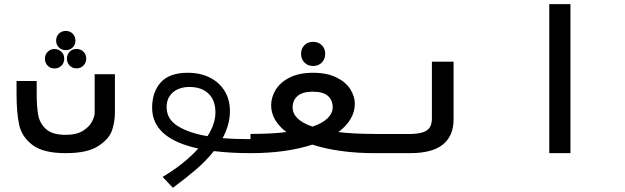

<svg xmlns="http://www.w3.org/2000/svg" viewBox="-20 -745 3040 934"><path d="M60.5 -291V-351H158.5V-289.5Q158.5 -225 166 -184.8Q173.5 -144.5 204.2 -116.8Q235 -89 300.5 -89Q351.5 -89 382.8 -108.2Q414 -127.5 427.2 -152.8Q440.5 -178 440.5 -197V-384H539V-197Q539 -153.5 525.2 -111.5Q511.5 -69.5 458.5 -34.8Q405.5 0 300 0Q190 0 138 -39.8Q86 -79.5 73.2 -138Q60.5 -196.5 60.5 -291ZM253 -547.5Q253 -568 266.5 -581.2Q280 -594.5 300 -594.5Q320.5 -594.5 333.8 -581Q347 -567.5 347 -547.5Q347 -527.5 333.5 -514.2Q320 -501 300 -501Q280 -501 266.5 -514.2Q253 -527.5 253 -547.5ZM198.5 -459.5Q198.5 -479.5 212 -493Q225.5 -506.5 245 -506.5Q265 -506.5 278.8 -493Q292.5 -479.5 292.5 -459.5Q292.5 -439 279 -425.5Q265.5 -412 245 -412Q225 -412 211.8 -425.5Q198.5 -439 198.5 -459.5ZM305.5 -460Q305.5 -480 318.8 -493.5Q332 -507 352 -507Q372.5 -507 386 -493.5Q399.5 -480 399.5 -460Q399.5 -440 386 -426.2Q372.5 -412.5 352 -412.5Q332 -412.5 318.8 -426Q305.5 -439.5 305.5 -460Z M944.5 -22.5Q720 -71 720 -221Q720 -297 762 -344Q804 -391 893.5 -391Q954 -391 1000.5 -367.8Q1047 -344.5 1072.8 -302.2Q1098.5 -260 1098.5 -204.5Q1098.5 -139 1063 -73Q1122 -68 1201.5 -68V0Q1102 0 1020.5 -10Q982.5 37.5 933 80Q883.5 122.5 821 168.5L771 115.5Q877 52.5 944.5 -22.5ZM989.5 -82.5Q1028 -143.5 1028 -198Q1028 -257.5 994.2 -289.8Q960.5 -322 900 -322Q871 -322 846 -311.2Q821 -300.5 805.8 -278.5Q790.5 -256.5 790.5 -224Q790.5 -165 845.5 -131.2Q900.5 -97.5 989.5 -82.5Z M1373.5 -102.5Q1337.5 -129.5 1318.2 -162.5Q1299 -195.5 1299 -233Q1299 -271 1320.5 -307.2Q1342 -343.5 1388 -367.2Q1434 -391 1503 -391Q1570.5 -391 1616.2 -368.5Q1662 -346 1684 -311.2Q1706 -276.5 1706 -240.5Q1706 -200.5 1685.2 -165.8Q1664.5 -131 1626 -102.5Q1701 -93.5 1801.5 -93.5V0Q1716 0 1639.2 -10.5Q1562.5 -21 1499.5 -41.5Q1372.5 0 1198.5 0V-93.5Q1299.5 -93.5 1373.5 -102.5ZM1500 -129Q1548.5 -145.5 1573.2 -169.5Q1598 -193.5 1598.5 -222.5Q1598.5 -258 1575 -278.5Q1551.5 -299 1501.5 -299Q1452 -299 1427.8 -278.2Q1403.5 -257.5 1403.5 -222Q1403.5 -193 1427.5 -169.2Q1451.5 -145.5 1500 -129ZM1444.5 -483Q1444.5 -508.5 1460.8 -525Q1477 -541.5 1503 -541.5Q1529 -541.5 1545.5 -525Q1562 -508.5 1562 -483Q1562 -457.5 1545.5 -440.8Q1529 -424 1503 -424Q1477.5 -424 1461 -440.8Q1444.5 -457.5 1444.5 -483Z M1800 -93H1964Q2008 -93 2033.2 -100.2Q2058.5 -107.5 2069.8 -123.8Q2081 -140 2081 -168.5V-445H2186.5V-164.5Q2186.5 -84 2134.5 -42Q2082.5 0 1975.5 0H1800Z M2755 -725V0H2652V-725Z"/></svg>

Font: JuliaMono SemiBoldItalic
Style: Regular
Weight: 600
Italic angle: -9°
Monospace: yes
Designer: cormullion
Foundry: corm
Version: Version 0.049; ttfautohint (v1.8.4)